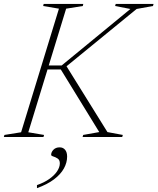

<svg xmlns="http://www.w3.org/2000/svg" viewBox="-48 -695 800 974"><path d="M497 -25 575 -10.5 572 0H371L374 -10.5L455.5 -25L260.5 -342.5H182L188.5 -363H265L613.5 -649.5L536 -664.5L539 -675H731L728 -664.5L645 -649.5L274.5 -346.5L281 -372.5ZM251 -651 171 -664.5 173.5 -675H374.5L372 -664.5L287.5 -651L95.5 -24L175.5 -10.5L172.5 0H-28.5L-25.5 -10.5L59 -24ZM211.5 90.5Q211.5 76.5 223.2 64.5Q235 52.5 254.5 52.5Q272 52.5 282.2 64.8Q292.5 77 292.5 99.5Q292.5 130 276.2 159.5Q260 189 226 214.8Q192 240.5 139.5 259.5V244Q176.5 231 202.2 212.8Q228 194.5 241.8 173.8Q255.5 153 255.5 133.5Q255.5 116.5 244.5 109.2Q233.5 102 222.5 98.8Q211.5 95.5 211.5 90.5Z"/></svg>

Font: Newsreader 24pt ExtraLight
Style: Italic
Weight: 250
Italic angle: -17°
Designer: Hugues Gentile
Foundry: Production Type
Version: Version 1.003